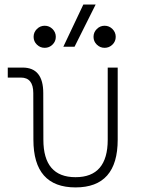

<svg xmlns="http://www.w3.org/2000/svg" viewBox="-20 -815 626 845"><path d="M312.5 9.8Q127 9.8 127 -200.2L126.5 -405.3Q126.5 -473.6 71.8 -473.6H14.2V-517.6H79.6Q170.4 -517.6 170.4 -405.3L170.9 -200.2Q170.9 -35.2 312.5 -35.2Q454.1 -35.2 454.1 -200.2V-517.6H498V-200.2Q498 9.8 312.5 9.8ZM258.8 -609.4 346.7 -794.9H400.9L308.1 -609.4ZM176.8 -604.5Q156.7 -604.5 142.3 -618.7Q127.9 -632.8 127.9 -652.8Q127.9 -672.9 142.3 -687.3Q156.7 -701.7 176.8 -701.7Q196.8 -701.7 211.2 -687.3Q225.6 -672.9 225.6 -652.8Q225.6 -632.8 211.2 -618.7Q196.8 -604.5 176.8 -604.5ZM440.4 -604.5Q420.4 -604.5 406 -618.7Q391.6 -632.8 391.6 -652.8Q391.6 -672.9 406 -687.3Q420.4 -701.7 440.4 -701.7Q460.4 -701.7 474.9 -687.3Q489.3 -672.9 489.3 -652.8Q489.3 -632.8 474.9 -618.7Q460.4 -604.5 440.4 -604.5Z"/></svg>

Font: Caskaydia Cove ExtraLight
Style: Regular
Weight: 200
Monospace: yes
Designer: Aaron Bell
Foundry: Saja Typeworks
Version: Version 4.300; ttfautohint (v1.8.3)